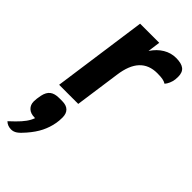

<svg xmlns="http://www.w3.org/2000/svg" viewBox="-331 -625 1051 1051"><g transform="rotate(45 194.5 -99.0)"><path d="M438 -492Q438 -478 437 -471Q435 -454 428 -438Q421 -422 412 -412Q401 -419 385.5 -422Q370 -425 343 -425Q279 -425 241.5 -385Q204 -345 193 -263L156 0H8L85 -550H233L223 -477Q249 -516 283.5 -536.5Q318 -557 357 -557Q399 -557 418.5 -541.5Q438 -526 438 -492ZM148 114Q148 140 144 160Q137 199 119 235.5Q101 272 67 311Q45 337 29 348Q13 359 -5 359Q-33 359 -51 341Q-44 335 -19 310.5Q6 286 21.5 264.5Q37 243 44 222H40Q9 222 -8.5 205.5Q-26 189 -26 162Q-26 143 -20 113Q-13 80 6 65.5Q25 51 59 51H83Q115 51 131.5 67Q148 83 148 114Z"/></g></svg>

Font: Krub
Style: Bold Italic
Weight: 700
Italic angle: -8°
Designer: Ekaluck Peanpanawate
Foundry: Cadson Demak Co.,Ltd.
Version: Version 1.000; ttfautohint (v1.6)